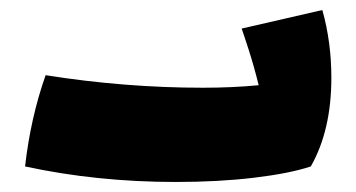

<svg xmlns="http://www.w3.org/2000/svg" viewBox="-20 -357 711 383"><path d="M641 -202Q641 -97 600 -25Q558 -11 487 -2.5Q416 6 331 6Q173 6 30 -25Q41 -122 71 -207Q229 -182 385 -182Q443 -182 496 -187Q487 -224 476 -258Q465 -292 462 -300L623 -337Q641 -273 641 -202Z"/></svg>

Font: Lalezar
Style: Regular
Weight: 400
Designer: Borna Izadpanah
Foundry: Borna Izadpanah
Version: Version 1.004